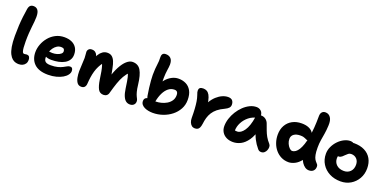

<svg xmlns="http://www.w3.org/2000/svg" viewBox="-9 -1611 4977 2479"><g transform="rotate(20 2479.0 -371.5)"><path d="M225 11Q205 11 182 5Q159 -1 136.5 -19.5Q114 -38 95.5 -74Q77 -110 66.5 -169Q56 -228 56 -317Q56 -393 59.5 -457.5Q63 -522 70 -580.5Q77 -639 86 -695Q92 -730 108.5 -745Q125 -760 153 -760Q192 -760 213 -731.5Q234 -703 234 -640Q234 -610 230.5 -576Q227 -542 222.5 -501.5Q218 -461 214.5 -410.5Q211 -360 211 -297Q211 -243 214 -211.5Q217 -180 222 -164Q227 -148 233.5 -143Q240 -138 248 -138Q256 -138 261.5 -139Q267 -140 271.5 -141Q276 -142 281 -142Q309 -142 319.5 -125.5Q330 -109 330 -83Q330 -54 316.5 -33Q303 -12 279.5 -0.5Q256 11 225 11Z M628 10Q563 10 515 -6Q467 -22 436.5 -52Q406 -82 391 -122Q376 -162 376 -210Q376 -264 396.5 -318.5Q417 -373 455 -418.5Q493 -464 546.5 -491.5Q600 -519 666 -519Q723 -519 766 -500Q809 -481 833.5 -443Q858 -405 858 -349Q858 -307 838 -275.5Q818 -244 782.5 -224Q747 -204 701 -194.5Q655 -185 602 -185Q548 -185 519 -204.5Q490 -224 490 -250Q490 -264 496.5 -271.5Q503 -279 519 -279Q530 -279 545 -276Q560 -273 586 -273Q619 -273 649 -282Q679 -291 698 -306.5Q717 -322 717 -341Q717 -363 706 -374Q695 -385 668 -385Q637 -385 611 -368.5Q585 -352 565.5 -324.5Q546 -297 535.5 -262Q525 -227 525 -190Q525 -167 533.5 -150Q542 -133 562.5 -125Q583 -117 617 -117Q675 -117 714 -127.5Q753 -138 779.5 -152Q806 -166 825.5 -177Q845 -188 864 -188Q883 -188 892.5 -175.5Q902 -163 902 -139Q902 -113 882 -86Q862 -59 826 -38Q790 -17 739.5 -3.5Q689 10 628 10Z M1085 9Q1048 9 1028 -17.5Q1008 -44 1000 -85.5Q992 -127 992 -172Q992 -217 996 -264Q1000 -311 1000 -355Q1000 -378 997 -398Q994 -418 994 -437Q994 -459 1009 -475Q1024 -491 1052 -491Q1082 -491 1100.5 -476.5Q1119 -462 1128 -439Q1137 -416 1139 -390L1110 -372Q1122 -415 1142.5 -448Q1163 -481 1191.5 -500.5Q1220 -520 1256 -520Q1295 -520 1319 -500Q1343 -480 1358 -444Q1373 -408 1383 -356Q1393 -306 1400 -269Q1407 -232 1410 -207L1382 -218Q1409 -314 1445 -381.5Q1481 -449 1521.5 -484.5Q1562 -520 1602 -520Q1679 -520 1715.5 -457.5Q1752 -395 1766 -271Q1773 -210 1782.5 -175Q1792 -140 1801.5 -120.5Q1811 -101 1817.5 -87.5Q1824 -74 1824 -56Q1824 -28 1804.5 -9.5Q1785 9 1752 9Q1722 9 1698.5 -8Q1675 -25 1658 -64Q1641 -103 1632 -167Q1624 -222 1618.5 -257Q1613 -292 1607.5 -313.5Q1602 -335 1596 -351Q1590 -367 1581 -383L1612 -377Q1575 -340 1548.5 -294Q1522 -248 1501.5 -188.5Q1481 -129 1459 -50Q1453 -20 1434.5 -5.5Q1416 9 1391 9Q1339 9 1315.5 -33.5Q1292 -76 1279 -161Q1270 -227 1262 -269Q1254 -311 1245 -340Q1236 -369 1222 -394L1247 -375Q1222 -342 1204 -306.5Q1186 -271 1174.5 -231.5Q1163 -192 1156.5 -148Q1150 -104 1147 -55Q1145 -25 1129.5 -8Q1114 9 1085 9Z M2067 10Q2038 10 2008 4.5Q1978 -1 1953 -13Q1928 -25 1912.5 -44.5Q1897 -64 1897 -92Q1897 -122 1917.5 -136Q1938 -150 1969 -150Q1987 -150 2009.5 -145.5Q2032 -141 2055 -141Q2091 -141 2130 -151Q2169 -161 2203.5 -181.5Q2238 -202 2259.5 -234Q2281 -266 2281 -310Q2281 -327 2276.5 -340Q2272 -353 2261.5 -360.5Q2251 -368 2232 -368Q2185 -368 2149 -339Q2113 -310 2088 -259.5Q2063 -209 2050 -142Q2046 -121 2034 -109.5Q2022 -98 2003 -98Q1979 -98 1958 -118Q1937 -138 1930 -174Q1921 -226 1914.5 -278Q1908 -330 1904.5 -375.5Q1901 -421 1901 -452Q1901 -500 1904 -535Q1907 -570 1910.5 -597Q1914 -624 1915.5 -647.5Q1917 -671 1915 -696Q1913 -723 1925 -742Q1937 -761 1970 -761Q2014 -761 2039.5 -734.5Q2065 -708 2065 -653Q2065 -636 2062.5 -616Q2060 -596 2056.5 -572Q2053 -548 2050.5 -520.5Q2048 -493 2048 -462Q2048 -422 2048.5 -389.5Q2049 -357 2053 -314L2017 -353Q2032 -398 2065 -436Q2098 -474 2142 -497Q2186 -520 2234 -520Q2290 -520 2335.5 -497.5Q2381 -475 2408.5 -426.5Q2436 -378 2436 -301Q2436 -232 2405 -175Q2374 -118 2321.5 -76.5Q2269 -35 2203 -12.5Q2137 10 2067 10Z M2645 12Q2621 12 2603 -2.5Q2585 -17 2574.5 -42.5Q2564 -68 2564 -101Q2564 -170 2560.5 -225Q2557 -280 2550 -323.5Q2543 -367 2531 -400Q2521 -426 2518.5 -438.5Q2516 -451 2516 -465Q2516 -485 2530 -497.5Q2544 -510 2575 -510Q2603 -510 2625 -498Q2647 -486 2663 -458Q2679 -430 2689.5 -381Q2700 -332 2703 -257L2644 -248Q2663 -313 2692.5 -363Q2722 -413 2759.5 -447Q2797 -481 2837 -498.5Q2877 -516 2915 -516Q2956 -516 2974.5 -494.5Q2993 -473 2993 -437Q2993 -412 2976.5 -393.5Q2960 -375 2922 -357Q2869 -333 2832.5 -303.5Q2796 -274 2773.5 -238.5Q2751 -203 2739.5 -163Q2728 -123 2723 -78Q2718 -42 2708 -22.5Q2698 -3 2682.5 4.5Q2667 12 2645 12Z M3169 10Q3117 10 3078 -9.5Q3039 -29 3017 -64.5Q2995 -100 2995 -147Q2995 -198 3012 -251Q3029 -304 3059 -352Q3089 -400 3128.5 -438Q3168 -476 3213 -498Q3258 -520 3304 -520Q3341 -520 3367 -496Q3393 -472 3393 -428Q3393 -412 3384 -403Q3375 -394 3361 -391Q3297 -381 3248 -341.5Q3199 -302 3171 -247.5Q3143 -193 3143 -134Q3143 -117 3145.5 -102.5Q3148 -88 3156 -66L3088 -168Q3112 -150 3130.5 -143.5Q3149 -137 3174 -137Q3225 -137 3269 -200.5Q3313 -264 3332 -387Q3335 -411 3353 -424.5Q3371 -438 3394 -438Q3433 -438 3460 -417Q3487 -396 3498 -365Q3515 -319 3529.5 -279.5Q3544 -240 3564.5 -203.5Q3585 -167 3620 -128Q3633 -113 3633.5 -90.5Q3634 -68 3625 -45.5Q3616 -23 3598.5 -8Q3581 7 3556 7Q3538 7 3527 0.5Q3516 -6 3508 -16Q3486 -42 3469 -67.5Q3452 -93 3437.5 -121.5Q3423 -150 3410.5 -185.5Q3398 -221 3385 -268L3438 -272Q3412 -166 3368.5 -104Q3325 -42 3273.5 -16Q3222 10 3169 10Z M3932 9Q3876 9 3830 -14Q3784 -37 3750.5 -77Q3717 -117 3699 -169Q3681 -221 3681 -279Q3681 -352 3711.5 -406.5Q3742 -461 3797 -491Q3852 -521 3925 -521Q3979 -521 4018 -505.5Q4057 -490 4078.5 -461.5Q4100 -433 4100 -390Q4100 -369 4090.5 -355.5Q4081 -342 4067 -342Q4056 -342 4047.5 -346Q4039 -350 4028.5 -355Q4018 -360 4002.5 -364Q3987 -368 3961 -368Q3906 -368 3873.5 -344.5Q3841 -321 3841 -279Q3841 -246 3854.5 -215.5Q3868 -185 3888 -164.5Q3908 -144 3926 -144Q3976 -144 4015 -207.5Q4054 -271 4076.5 -391.5Q4099 -512 4099 -684Q4099 -721 4116.5 -740.5Q4134 -760 4163 -760Q4209 -760 4235 -722Q4261 -684 4257 -612Q4254 -546 4245.5 -496.5Q4237 -447 4229.5 -400.5Q4222 -354 4222 -297Q4222 -236 4229.5 -199.5Q4237 -163 4248.5 -143.5Q4260 -124 4271.5 -112.5Q4283 -101 4290.5 -90.5Q4298 -80 4298 -61Q4298 -25 4276 -3.5Q4254 18 4216 18Q4186 18 4161 0.5Q4136 -17 4116.5 -46.5Q4097 -76 4087 -114.5Q4077 -153 4078 -194L4162 -219Q4139 -135 4100 -85Q4061 -35 4016 -13Q3971 9 3932 9Z M4648 12Q4561 12 4494 -23Q4427 -58 4388.5 -119.5Q4350 -181 4350 -260Q4350 -311 4372 -358Q4394 -405 4429.5 -442Q4465 -479 4508 -500.5Q4551 -522 4592 -522Q4609 -522 4624.5 -516.5Q4640 -511 4649 -499.5Q4658 -488 4658 -468Q4658 -432 4643.5 -405Q4629 -378 4584 -363Q4562 -353 4543.5 -337Q4525 -321 4514 -300Q4503 -279 4503 -256Q4503 -199 4541 -164Q4579 -129 4643 -129Q4697 -129 4731 -164Q4765 -199 4765 -257Q4765 -307 4736 -337.5Q4707 -368 4660 -368Q4637 -368 4621.5 -356Q4606 -344 4586 -324Q4572 -309 4561 -300Q4550 -291 4539.5 -286.5Q4529 -282 4513 -282Q4495 -282 4481.5 -296Q4468 -310 4468 -349Q4468 -377 4483.5 -406Q4499 -435 4524.5 -459Q4550 -483 4582 -497.5Q4614 -512 4646 -512Q4731 -512 4791.5 -481.5Q4852 -451 4884 -395Q4916 -339 4916 -262Q4916 -184 4880.5 -122Q4845 -60 4784.5 -24Q4724 12 4648 12Z"/></g></svg>

Font: Shantell Sans Light
Style: Bold
Weight: 700
Version: Version 1.011;[c5ecc13dd]